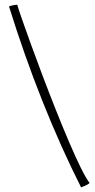

<svg xmlns="http://www.w3.org/2000/svg" viewBox="-20 -754 402 812"><path d="M359 20Q353 25.5 340.5 31.2Q328 37 323 38.5Q279.5 -47.5 238.2 -139.8Q197 -232 158.5 -328.8Q120 -425.5 84.8 -525.5Q49.5 -625.5 18 -727Q20.5 -728 27 -729.8Q33.5 -731.5 41 -732.8Q48.5 -734 53 -734Q57.5 -717 73 -672.8Q88.5 -628.5 111 -566.2Q133.5 -504 160.5 -432.8Q187.5 -361.5 216 -289.8Q244.5 -218 271.5 -154.8Q298.5 -91.5 321.2 -45.5Q344 0.5 359 20Z"/></svg>

Font: Grandstander Thin Thin
Style: Regular
Weight: 250
Version: Version 1.200